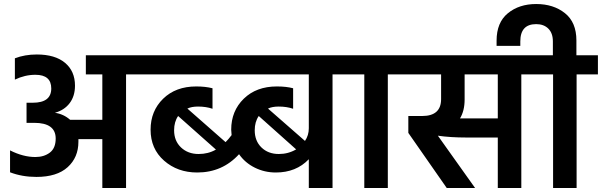

<svg xmlns="http://www.w3.org/2000/svg" viewBox="-20 -935 2994 955"><path d="M713 -660V-565H607V0H489V-243H370V-230Q370 -152 316.5 -103.5Q263 -55 161 -55Q90 -55 30 -78V-187Q95 -154 156 -154Q199 -154 228 -176Q257 -198 257 -246Q257 -324 150 -324H112V-424H143Q235 -424 235 -495Q235 -563 156 -563Q104 -563 54 -539V-645Q103 -664 163 -664Q254 -664 303.5 -622.5Q353 -581 353 -509Q353 -457 326.5 -422Q300 -387 253 -374Q296 -368 329 -339H489V-565H407V-660Z M1453 -192 1267 -358Q1247 -329 1247 -287Q1247 -234 1280.5 -201.5Q1314 -169 1367 -169Q1414 -169 1453 -192ZM1054 -191 866 -358Q846 -329 846 -287Q846 -234 880.5 -201.5Q915 -169 968 -169Q1016 -169 1054 -191ZM1740 -660V-565H1634V0H1516V-143Q1453 -77 1352 -77Q1296 -77 1247.5 -101Q1199 -125 1169 -168Q1086 -77 961 -77Q863 -77 796 -136Q729 -195 729 -290Q729 -383 791.5 -444Q854 -505 956 -505Q1002 -505 1037 -496V-394Q1005 -405 965 -405Q933 -405 912 -395L1102 -228Q1117 -243 1132 -263Q1130 -281 1130 -290Q1130 -383 1192.5 -444Q1255 -505 1357 -505Q1404 -505 1438 -496V-394Q1406 -405 1366 -405Q1334 -405 1313 -395L1497 -234Q1516 -262 1516 -297V-565H659V-660Z M1686 -565V-660H2015V-565H1909V0H1792V-565Z M2268 -346H2456V-565H2291V-440Q2291 -384 2268 -346ZM2679 -660V-565H2573V0H2456V-251H2299Q2221 -251 2158 -260L2343 0H2202L2011 -274V-358H2080Q2174 -358 2174 -442V-565H1961V-660Z M2847 -660H2954V-565H2848V0H2731V-565H2625V-660H2730V-729Q2730 -770 2707.5 -792.5Q2685 -815 2647 -815Q2568 -815 2568 -729V-707H2450V-733Q2450 -823 2506 -869Q2562 -915 2647 -915Q2733 -915 2790 -869.5Q2847 -824 2847 -734Z"/></svg>

Font: Hind Semibold
Style: Regular
Weight: 600
Designer: Manushi Parikh, Satya Rajpurohit
Foundry: Indian Type Foundry
Version: Version 1.201;PS 1.0;hotconv 1.0.78;makeotf.lib2.5.61930; tt